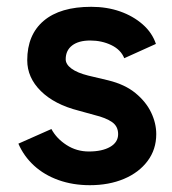

<svg xmlns="http://www.w3.org/2000/svg" viewBox="-20 -532 506 564"><path d="M244 12Q194 12 152 -3Q110 -18 80 -45.5Q50 -73 34 -110L131 -153Q146 -125 175.5 -106Q205 -87 241 -87Q280 -87 303.5 -100.5Q327 -114 327 -138Q327 -161 309 -173.5Q291 -186 258 -194L211 -207Q140 -225 100 -264.5Q60 -304 60 -355Q60 -430 108.5 -471Q157 -512 248 -512Q294 -512 332.5 -498.5Q371 -485 399 -460.5Q427 -436 438 -403L345 -361Q335 -386 307 -399.5Q279 -413 245 -413Q211 -413 192 -398.5Q173 -384 173 -358Q173 -343 190 -330.5Q207 -318 239 -310L298 -296Q347 -284 378 -258.5Q409 -233 424 -201.5Q439 -170 439 -138Q439 -93 413.5 -59Q388 -25 344 -6.5Q300 12 244 12Z"/></svg>

Font: Figtree Light SemiBold
Style: Regular
Weight: 600
Version: Version 2.002